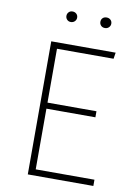

<svg xmlns="http://www.w3.org/2000/svg" viewBox="-93 -909 682 969"><g transform="rotate(10 248.0 -424.5)"><path d="M444 -650H154V-374H405V-343H154V-32H455V0H119V-682H449ZM227 -822Q227 -811 219 -803Q211 -795 199 -795Q187 -795 179.5 -803Q172 -811 172 -822Q172 -833 179.5 -841Q187 -849 199 -849Q211 -849 219 -841.5Q227 -834 227 -822ZM402 -822Q402 -811 394 -803Q386 -795 374 -795Q361 -795 353.5 -803Q346 -811 346 -822Q346 -834 353.5 -841.5Q361 -849 374 -849Q386 -849 394 -841.5Q402 -834 402 -822Z"/></g></svg>

Font: FiraGO UltraLight
Style: Regular
Weight: 200
Designer: bBox Type
Foundry: bBox Type GmbH
Version: Version 1.001